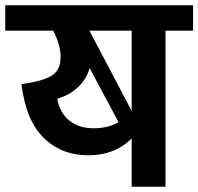

<svg xmlns="http://www.w3.org/2000/svg" viewBox="-40 -712 756 732"><path d="M696 -692V-595H591V0H462V-184Q398 -120 297 -120Q193 -120 125.5 -187.5Q58 -255 42 -391Q121 -402 156 -423Q191 -444 191 -494Q191 -541 163 -595H-20V-692ZM462 -289V-595H301ZM178 -336Q189 -280 225.5 -251.5Q262 -223 317 -223Q372 -223 412 -246L302 -452Q289 -408 255 -377.5Q221 -347 178 -336Z"/></svg>

Font: FiraGO SemiBold
Style: Regular
Weight: 600
Designer: bBox Type
Foundry: bBox Type GmbH
Version: Version 1.001;PS 001.001;hotconv 1.0.88;makeotf.lib2.5.64775